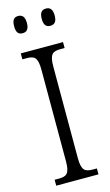

<svg xmlns="http://www.w3.org/2000/svg" viewBox="-137 -954 571 1001"><g transform="rotate(-15 149.0 -453.0)"><path d="M222 -813C242 -813 257 -824 257 -859C257 -895 242 -906 222 -906C201 -906 187 -895 187 -859C187 -824 201 -813 222 -813ZM72 -813C92 -813 107 -824 107 -859C107 -895 92 -906 72 -906C51 -906 38 -895 38 -859C38 -824 51 -813 72 -813ZM35 0H263V-32H242C199 -32 181 -43 181 -110V-603C181 -672 199 -682 242 -682H263V-714H35V-682H57C99 -682 117 -672 117 -603V-110C117 -42 99 -32 57 -32H35Z"/></g></svg>

Font: Noto Serif Georgian Condensed Light
Style: Regular
Weight: 300
Width: 3
Designer: Monotype Design Team, Akaki Razmadze
Foundry: Google LLC
Version: Version 2.003